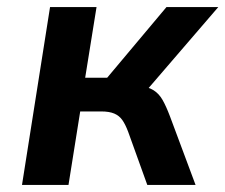

<svg xmlns="http://www.w3.org/2000/svg" viewBox="-20 -521 635 541"><path d="M42 0 121 -501H252L220 -302H282L449 -501H595L379 -250L370 -281Q398 -276 413 -266.5Q428 -257 438 -239.5Q448 -222 459 -193L531 0H395L341 -150Q333 -171 324.5 -183Q316 -195 302 -201Q288 -207 265 -207H206L173 0Z"/></svg>

Font: Nunito Sans 7pt SemiCondensed
Style: Bold Italic
Weight: 700
Width: 4
Italic angle: -9°
Designer: Vernon Adams
Foundry: Vernon Adams
Version: Version 3.101;gftools[0.9.27]